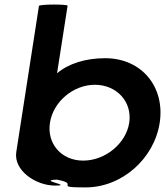

<svg xmlns="http://www.w3.org/2000/svg" viewBox="-20 -810 720 838"><path d="M51 -146C39 -66 136 0 220 0C304 0 140 -23 228 -26C335 -6 204 8 353 8C513 8 653 -118 677 -274C701 -430 599 -556 439 -556C353 -556 278 -532 229 -490L275 -785C276 -792 151 -792 150 -784ZM198 -274C212 -366 300 -440 394 -440C489 -440 558 -366 544 -274C530 -184 440 -109 343 -109C247 -109 184 -184 198 -274Z"/></svg>

Font: Ampere
Style: Ita
Weight: 400
Version: Version 1